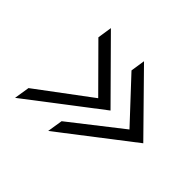

<svg xmlns="http://www.w3.org/2000/svg" viewBox="-112 -651 738 738"><g transform="rotate(45 257.0 -282.0)"><path d="M42 -57 336 -282 113 -507 104 -448 269 -282 52 -120ZM222 -57 514 -282 293 -507 284 -448 439 -282 232 -120Z"/></g></svg>

Font: Charger Pro
Style: LitNarObl
Weight: 300
Designer: Jasper
Foundry: Cannot Into Space Fonts
Version: Version 1.09